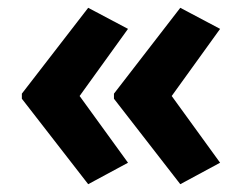

<svg xmlns="http://www.w3.org/2000/svg" viewBox="-20 -520 621 492"><path d="M36 -280V-267L206 -48L308 -103L184 -274L308 -446L206 -500ZM272 -280V-267L442 -48L544 -103L420 -274L544 -446L442 -500Z"/></svg>

Font: Noto Sans Telugu SemiCondensed
Style: Bold
Weight: 700
Width: 4
Designer: Jelle Bosma - Monotype Design Team
Foundry: Monotype Imaging Inc.
Version: Version 2.005